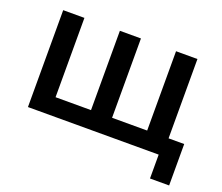

<svg xmlns="http://www.w3.org/2000/svg" viewBox="-112 -705 1163 1004"><g transform="rotate(20 469.0 -203.0)"><path d="M807.6 132.8V0H80.1V-539.1H198.2V-97.7H395.5V-539.1H512.7V-97.7H708V-539.1H827.1V-97.7H914.1V132.8Z"/></g></svg>

Font: Min Sans SemiBold
Style: Regular
Weight: 600
Designer: Jinseong-Kim, NotoSansCJK, Nunito
Foundry: Jinseong-Kim
Version: Version 1.400;Glyphs 3.1.2 (3151)